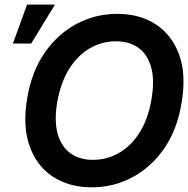

<svg xmlns="http://www.w3.org/2000/svg" viewBox="-20 -797 810 827"><path d="M375.5 9.8Q277.8 9.8 208 -35.9Q138.2 -81.5 107.7 -167Q77.1 -252.4 96.7 -371.6Q115.7 -487.8 172.1 -569.3Q228.5 -650.9 309.8 -694.1Q391.1 -737.3 484.9 -737.3Q582 -737.3 651.6 -691.7Q721.2 -646 752 -560.5Q782.7 -475.1 762.2 -355Q743.7 -239.3 687.3 -157.7Q630.9 -76.2 549.8 -33.2Q468.8 9.8 375.5 9.8ZM380.4 -108.4Q441.4 -108.4 493.7 -138.9Q545.9 -169.4 582.5 -228.3Q619.1 -287.1 632.8 -371.6Q646.5 -452.6 630.9 -507.8Q615.2 -563 576.2 -591.1Q537.1 -619.1 479.5 -619.1Q418.5 -619.1 366.2 -588.6Q314 -558.1 277.3 -499.3Q240.7 -440.4 226.1 -355Q212.9 -274.4 228.8 -219.5Q244.6 -164.6 283.9 -136.5Q323.2 -108.4 380.4 -108.4ZM35.6 -609.4 96.7 -777.3H216.8L114.3 -609.4Z"/></svg>

Font: Inter Tight SemiBold
Style: Italic
Weight: 600
Italic angle: -9.39999°
Designer: Rasmus Andersson
Foundry: rsms
Version: Version 3.004